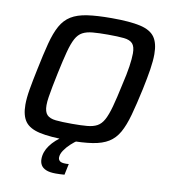

<svg xmlns="http://www.w3.org/2000/svg" viewBox="-95 -776 928 1057"><g transform="rotate(10 368.5 -248.0)"><path d="M324 8Q222 8 164 -5Q106 -18 82 -51Q58 -84 58 -145Q58 -182 66.5 -231.5Q75 -281 89 -347Q107 -435 123 -496.5Q139 -558 161 -597.5Q183 -637 218 -658.5Q253 -680 307.5 -688Q362 -696 444 -696Q546 -696 603.5 -683Q661 -670 685 -636.5Q709 -603 709 -541Q709 -504 701.5 -455.5Q694 -407 680 -341Q661 -253 644 -191.5Q627 -130 605 -91Q583 -52 548.5 -30.5Q514 -9 460 -0.5Q406 8 324 8ZM329 -85Q380 -85 413.5 -88Q447 -91 469 -103Q491 -115 506 -142.5Q521 -170 534.5 -219Q548 -268 564 -344Q579 -407 585.5 -451.5Q592 -496 592 -525Q592 -563 577 -579.5Q562 -596 528.5 -599.5Q495 -603 439 -603Q388 -603 354 -600Q320 -597 297.5 -585Q275 -573 260 -545.5Q245 -518 232 -469Q219 -420 203 -344Q194 -302 187.5 -267.5Q181 -233 177 -207.5Q173 -182 173 -162Q173 -125 188.5 -108.5Q204 -92 238 -88.5Q272 -85 329 -85ZM288 200Q254 200 234 191.5Q214 183 205.5 168.5Q197 154 197 135Q197 95 224 58Q251 21 300 -10L378 0Q360 11 339.5 30Q319 49 305 70Q291 91 291 110Q291 122 300 129.5Q309 137 332 137Q335 137 339 137Q343 137 350 136L337 198Q325 199 312.5 199.5Q300 200 288 200Z"/></g></svg>

Font: Saira Thin Medium
Style: Italic
Weight: 500
Italic angle: -12°
Version: Version 1.101